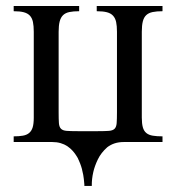

<svg xmlns="http://www.w3.org/2000/svg" viewBox="-20 -466 578 630"><path d="M386.7 0Q369.6 0 356.2 4.4Q342.8 8.8 332 17.1Q311.5 35.2 301 57.1Q290.5 79.1 286.1 98.6Q280.8 121.6 281.2 144H256.8V139.6Q256.3 134.3 255.1 121.6Q253.9 108.9 249.5 91.8Q249.5 90.8 249.3 90.3Q249 89.8 249 88.9Q247.6 84 246.1 79.3Q244.6 74.7 242.7 69.8L241.2 66.4Q240.7 64.5 238.8 60.5Q238.8 59.6 237.8 58.6Q236.8 55.7 235.4 53Q233.9 50.3 232.4 47.9Q226.6 38.1 218.8 29.3Q210.9 20.5 201.2 13.9Q191.4 7.3 179 3.7Q166.5 0 151.4 0H24.9V-18.6Q42.5 -18.6 54.9 -20.8Q67.4 -22.9 75.4 -29.5Q83.5 -36.1 87.2 -48.1Q90.8 -60.1 90.8 -80.1V-361.8Q90.8 -380.9 88.1 -393.8Q85.4 -406.7 78.1 -414.6Q70.8 -422.4 58.1 -425.8Q45.4 -429.2 24.9 -429.2V-446.3H239.7V-429.2Q220.7 -429.2 207.8 -426.5Q194.8 -423.8 187 -416.3Q179.2 -408.7 175.8 -395.5Q172.4 -382.3 172.4 -361.8V-98.1Q172.4 -74.7 173.3 -62Q174.3 -49.3 180.2 -43.5Q186 -37.6 198.7 -36.6Q211.4 -35.6 234.9 -35.6H301.3Q324.7 -35.6 337.4 -36.6Q350.1 -37.6 356 -43.5Q361.8 -49.3 362.8 -62Q363.8 -74.7 363.8 -98.1V-361.8Q363.8 -380.9 361.1 -393.6Q358.4 -406.2 351.1 -414.3Q343.8 -422.4 330.8 -425.8Q317.9 -429.2 297.4 -429.2V-446.3H513.2V-429.2Q494.1 -429.2 481 -426.5Q467.8 -423.8 460 -416.5Q452.1 -409.2 448.7 -396Q445.3 -382.8 445.3 -361.8V-80.1Q445.3 -60.5 448.7 -48.3Q452.1 -36.1 460.2 -29.5Q468.3 -22.9 481.2 -20.8Q494.1 -18.6 513.2 -18.6V0Z"/></svg>

Font: Doulos SIL Cyr
Style: Regular
Weight: 400
Designer: Walt Agee, Victor Gaultney, Peter Martin, Debbi Hosken, Becca Hirsbrunner
Foundry: SIL International
Version: Version 5.000